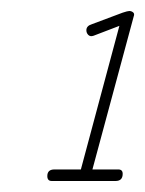

<svg xmlns="http://www.w3.org/2000/svg" viewBox="-20 -710 264 349"><path d="M74 -381Q66 -381 66 -390Q66 -402 79 -402H127L197 -663L150 -645Q144 -643 140.5 -646.5Q137 -650 137 -655Q137 -663 147 -666L203 -687Q212 -690 215 -690Q219 -690 222 -687.5Q225 -685 223 -680L148 -402H195Q203 -402 203 -394Q203 -381 190 -381Z"/></svg>

Font: Zen Loop
Style: Italic
Weight: 400
Italic angle: -15°
Designer: Yoshimichi Ohira
Foundry: A-1 Corp ZenFonts
Version: Version 1.000; ttfautohint (v1.8.3)